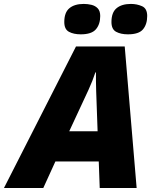

<svg xmlns="http://www.w3.org/2000/svg" viewBox="-79 -948 775 968"><path d="M-59.1 0 304.2 -713.9H549.8L609.9 0H423.8L418.9 -133.8H200.2L139.2 0ZM270 -286.1H413.1L405.8 -491.2Q405.3 -515.1 404.8 -538.6Q404.3 -562 404.8 -583H401.9Q387.7 -539.6 367.2 -495.1ZM565.9 -774.9Q530.3 -774.9 506.6 -787.6Q482.9 -800.3 482.9 -836.9Q482.9 -885.3 508.8 -906.7Q534.7 -928.2 581.1 -928.2Q611.3 -928.2 637.2 -916.7Q663.1 -905.3 663.1 -867.2Q663.1 -825.7 642.1 -800.3Q621.1 -774.9 565.9 -774.9ZM328.1 -774.9Q292.5 -774.9 268.8 -787.6Q245.1 -800.3 245.1 -836.9Q245.1 -885.3 271 -906.7Q296.9 -928.2 343.3 -928.2Q363.3 -928.2 382.3 -923.6Q401.4 -918.9 413.8 -905.8Q426.3 -892.6 426.3 -867.2Q426.3 -825.7 404.5 -800.3Q382.8 -774.9 328.1 -774.9Z"/></svg>

Font: Open Sans ExtraBold
Style: Italic
Weight: 800
Italic angle: -12°
Designer: Monotype Design Team
Foundry: Monotype Imaging Inc.
Version: Version 3.000; ttfautohint (v1.8.4)